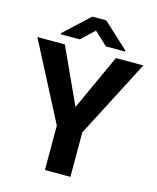

<svg xmlns="http://www.w3.org/2000/svg" viewBox="-131 -990 880 1079"><g transform="rotate(15 309.5 -450.5)"><path d="M161.1 -710.9 309.6 -386.7 458 -710.9H617.7L383.8 -258.8V0H235.4V-258.8L1 -710.9ZM351.1 -901.4 498.5 -765.6V-759.8H386.7L310.1 -831.1L234.4 -759.8H124.5V-767.1L269.5 -901.4Z"/></g></svg>

Font: Vazirmatn RD
Style: Bold
Weight: 700
Designer: Saber Rastikerdar
Foundry: Saber Rastikerdar
Version: Version 32.102